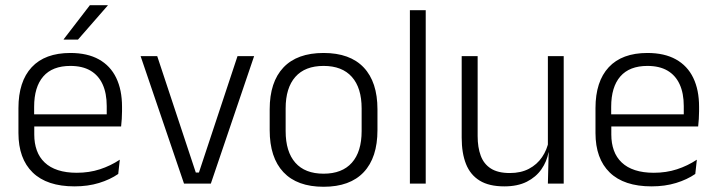

<svg xmlns="http://www.w3.org/2000/svg" viewBox="-20 -702 2738 734"><path d="M265 10.5Q159.5 10.5 105 -42.5Q50.5 -95.5 50.5 -193.5V-288.5Q50.5 -390.5 101.2 -445Q152 -499.5 249 -499.5Q314 -499.5 358 -475Q402 -450.5 424.2 -404.5Q446.5 -358.5 446.5 -294V-276.5Q446.5 -262 445.5 -247.5Q444.5 -233 443 -218.5H387Q388 -240.5 388 -260.2Q388 -280 388 -296.5Q388 -345.5 372.2 -379.8Q356.5 -414 325.8 -432Q295 -450 249 -450Q180.5 -450 145.5 -409.8Q110.5 -369.5 110.5 -293.5V-246L111 -238V-187.5Q111 -154 120.8 -127Q130.5 -100 150.8 -80.8Q171 -61.5 201.8 -51.5Q232.5 -41.5 273.5 -41.5Q321 -41.5 361.8 -54.8Q402.5 -68 438 -91.5L432 -37Q401 -15.5 358.5 -2.5Q316 10.5 265 10.5ZM429.5 -218.5H82V-265H429.5ZM223.5 -552 323.5 -682H392V-681L278 -550.5H223.5Z M728.5 -42.5H740.5L888 -487.5H951.5L786 0H683.5L517.5 -487.5H581Z M1217 12Q1116 12 1063.5 -43.8Q1011 -99.5 1011 -204.5V-284Q1011 -388.5 1063.5 -444Q1116 -499.5 1217 -499.5Q1318 -499.5 1370.5 -444Q1423 -388.5 1423 -284V-204.5Q1423 -99.5 1370.5 -43.8Q1318 12 1217 12ZM1217 -38Q1288 -38 1325.2 -80Q1362.5 -122 1362.5 -201V-287.5Q1362.5 -366 1325.2 -408Q1288 -450 1217 -450Q1146 -450 1109 -408Q1072 -366 1072 -287.5V-201Q1072 -122 1109 -80Q1146 -38 1217 -38Z M1607.5 0H1547V-663H1607.5Z M1745 -487.5H1806V-181.5Q1806 -138.5 1817.8 -106.8Q1829.5 -75 1856.5 -57.8Q1883.5 -40.5 1929 -40.5Q1971.5 -40.5 2002.2 -56.8Q2033 -73 2052.2 -101.2Q2071.5 -129.5 2078 -164.5L2090.5 -120H2077Q2070.5 -84.5 2049.8 -54.8Q2029 -25 1993.8 -7.2Q1958.5 10.5 1908 10.5Q1849.5 10.5 1813.8 -11.5Q1778 -33.5 1761.5 -75Q1745 -116.5 1745 -175.5ZM2074.5 -487.5H2135V0H2074.5L2077.5 -120.5L2074.5 -123.5Z M2471 10.5Q2365.5 10.5 2311 -42.5Q2256.5 -95.5 2256.5 -193.5V-288.5Q2256.5 -390.5 2307.2 -445Q2358 -499.5 2455 -499.5Q2520 -499.5 2564 -475Q2608 -450.5 2630.2 -404.5Q2652.5 -358.5 2652.5 -294V-276.5Q2652.5 -262 2651.5 -247.5Q2650.5 -233 2649 -218.5H2593Q2594 -240.5 2594 -260.2Q2594 -280 2594 -296.5Q2594 -345.5 2578.2 -379.8Q2562.5 -414 2531.8 -432Q2501 -450 2455 -450Q2386.5 -450 2351.5 -409.8Q2316.5 -369.5 2316.5 -293.5V-246L2317 -238V-187.5Q2317 -154 2326.8 -127Q2336.5 -100 2356.8 -80.8Q2377 -61.5 2407.8 -51.5Q2438.5 -41.5 2479.5 -41.5Q2527 -41.5 2567.8 -54.8Q2608.5 -68 2644 -91.5L2638 -37Q2607 -15.5 2564.5 -2.5Q2522 10.5 2471 10.5ZM2635.5 -218.5H2288V-265H2635.5Z"/></svg>

Font: Anek Kannada Medium Light
Style: Regular
Weight: 300
Version: Version 1.003